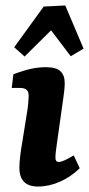

<svg xmlns="http://www.w3.org/2000/svg" viewBox="-20 -676 327 703"><path d="M212 -318 188 -148Q186 -134 184.5 -121.5Q183 -109 183 -98Q183 -83 195 -83Q203 -83 216.5 -89Q230 -95 250 -107L272 -60Q239 -28 199 -10.5Q159 7 119 7Q51 7 51 -62Q51 -80 54 -105Q57 -130 61 -152L80 -271Q82 -282 83.5 -299.5Q85 -317 85 -325Q85 -341 77 -347.5Q69 -354 53 -354H23L29 -404Q66 -418 93.5 -424Q121 -430 148 -430Q186 -430 201.5 -415Q217 -400 217 -372Q217 -361 215.5 -346Q214 -331 212 -318ZM32 -503 140 -652 219 -656 286 -498 239 -470 167 -565 70 -469Z"/></svg>

Font: Rasa
Style: Italic
Weight: 400
Italic angle: -7.10001°
Designer: Anna Giedrys (Yrsa+Rasa design), David Brezina (Yrsa art-direction, Rasa art-direction, design)
Foundry: Rosetta Type Foundry
Version: Version 2.004